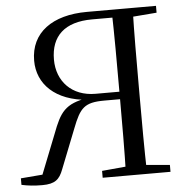

<svg xmlns="http://www.w3.org/2000/svg" viewBox="-52 -779 815 839"><g transform="rotate(-5 355.0 -359.5)"><path d="M9.1 0C36.8 6.1 64.8 9.2 100 9.2C156.6 9.2 176.1 -9.5 192.2 -52.1L260.6 -225.2C294.5 -313.2 314.4 -335.3 402.5 -335.3H514.3V-368.2H365.8C263.4 -368.2 198.2 -436.8 198.2 -532.7C198.2 -635.5 258.8 -693.4 379.4 -693.4H515.6V-728H359.9C208 -728 111.6 -658.5 111.6 -535.4C111.6 -433.8 187.4 -354.9 332.2 -344.7L333 -353.4C229.1 -337.7 207.2 -299.9 173.5 -211L98.5 -21.4L135.3 -38.9L9.1 -28.6ZM468 0H560.4C557.4 -110.8 557.4 -223.3 557.4 -336.8V-391.1C557.4 -504.3 557.4 -616.6 560.4 -728H468C471 -617 471 -505.7 471 -361V-345.7C471 -223.9 471 -111.5 468 0ZM365.4 0H662.9V-30.1L525 -42.1H496.9L365.4 -30.1ZM513.5 -686.9H525L662.9 -698V-728H513.5Z"/></g></svg>

Font: Source Han Serif TW VF
Style: Regular
Weight: 250
Designer: Ryoko NISHIZUKA 西塚涼子 (kana & ideographs); Frank Grießhammer (Latin, Greek & Cyrillic); Wenlong ZHANG 张文龙 (bopomofo); San
Foundry: Adobe
Version: Version 2.002;hotconv 1.1.0;makeotfexe 2.6.0